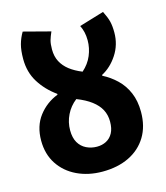

<svg xmlns="http://www.w3.org/2000/svg" viewBox="-109 -797 771 892"><g transform="rotate(-15 276.5 -350.5)"><path d="M279.2 -106.6Q304.2 -106.6 324.2 -117.1Q344.3 -127.6 355.9 -149.1Q367.5 -170.7 367.5 -203.7Q367.5 -236 354 -261.4Q340.6 -286.8 312.8 -307.9Q285 -328.9 242.9 -345.2Q211.7 -321 194.7 -286.1Q177.6 -251.2 177.6 -212.2Q177.6 -176.1 191.2 -152.8Q204.8 -129.6 228.3 -118.1Q251.7 -106.6 279.2 -106.6ZM274.2 12Q206.5 12 152.1 -14Q97.8 -40 66.5 -87.8Q35.2 -135.6 35.2 -200.7Q35.2 -270.6 71.5 -318.2Q107.9 -365.8 163.9 -387.5V-391.5Q113.4 -427.6 83.1 -476.4Q52.7 -525.2 52.7 -588.4Q52.7 -630.1 60.4 -658.3Q68.1 -686.5 83.5 -712.6L212.6 -678.8Q202.9 -656.7 198.2 -640.4Q193.5 -624.1 193.5 -596.9Q193.5 -563.4 206.7 -538.2Q219.9 -513 244.4 -493.9Q269 -474.9 304.2 -460.6Q335.2 -487.9 349.9 -523.1Q364.6 -558.3 364.6 -595.2Q364.6 -617.3 360.3 -635.3Q356 -653.3 348.3 -668.3L467.6 -704.2Q483.3 -672.9 488.6 -651.1Q493.8 -629.4 493.8 -598.8Q493.8 -539.9 462.8 -492.7Q431.9 -445.5 387.7 -422.6V-418.6Q424.3 -400 453.9 -371.6Q483.6 -343.3 500.8 -303.2Q518.1 -263.1 518.1 -210.3Q518.1 -141 487.7 -91.1Q457.3 -41.3 402.5 -14.6Q347.8 12 274.2 12Z"/></g></svg>

Font: SourceSans3VF
Style: Regular
Weight: 200
Designer: Paul D. Hunt
Foundry: Adobe
Version: Version 3.052;hotconv 1.1.0;makeotfexe 2.6.0